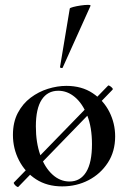

<svg xmlns="http://www.w3.org/2000/svg" viewBox="-20 -751 517 787"><path d="M55 15Q54 17 48.5 13.5Q43 10 39 4.5Q35 -1 37 -3L423 -400Q425 -402 430.5 -398.5Q436 -395 440 -390.5Q444 -386 441 -383ZM235 13Q173 13 128 -16Q83 -45 58 -93.5Q33 -142 33 -198Q33 -250 53 -288Q73 -326 105.5 -350.5Q138 -375 176.5 -387Q215 -399 252 -399Q315 -399 360 -369Q405 -339 428.5 -292Q452 -245 452 -192Q452 -130 422 -84Q392 -38 343 -12.5Q294 13 235 13ZM265 -7Q309 -7 333 -45.5Q357 -84 357 -160Q357 -229 337.5 -278Q318 -327 287 -353Q256 -379 219 -379Q175 -379 151 -342.5Q127 -306 127 -233Q127 -167 145 -116Q163 -65 194.5 -36Q226 -7 265 -7ZM237 -474Q236 -471 230.5 -472.5Q225 -474 226 -476L266 -716Q267 -719 280.5 -722.5Q294 -726 311 -728.5Q328 -731 340.5 -731Q353 -731 351 -727Z"/></svg>

Font: Cormorant Light SemiBold
Style: Regular
Weight: 600
Version: Version 4.000